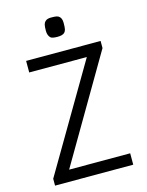

<svg xmlns="http://www.w3.org/2000/svg" viewBox="-138 -1038 859 1121"><g transform="rotate(-15 291.5 -477.0)"><path d="M51.8 -41.5 425.3 -677.2H77.1V-747.1H527.3V-704.1L155.3 -68.8H524.4V0H51.8ZM290.5 -835.4Q257.8 -835.4 248.5 -844.7Q233.9 -859.9 233.9 -886.5Q233.9 -913.1 237.1 -924.6Q240.2 -936 247.1 -942.4Q258.3 -954.1 282.5 -954.1Q306.6 -954.1 317.1 -951.7Q327.6 -949.2 334 -942.4Q346.2 -930.7 346.2 -904.1Q346.2 -877.4 343.5 -866Q340.8 -854.5 334 -847.7Q322.3 -835.4 290.5 -835.4Z"/></g></svg>

Font: Armata
Style: Regular
Weight: 400
Designer: Viktoriya Grabowska
Foundry: Viktoriya Grabowska
Version: Version 1.002